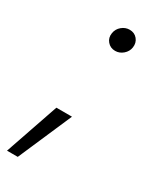

<svg xmlns="http://www.w3.org/2000/svg" viewBox="-188 -563 628 771"><g transform="rotate(30 126.5 -177.5)"><path d="M-11.7 155.8 73.7 -92.8H146L38.1 155.8ZM163.6 -408.2Q141.1 -408.2 127.2 -424.6Q113.3 -440.9 117.2 -463.9Q120.6 -484.4 136.7 -497.8Q152.8 -511.2 172.4 -511.2Q195.3 -511.2 208.7 -494.9Q222.2 -478.5 218.8 -456.1Q215.8 -436 199.7 -422.1Q183.6 -408.2 163.6 -408.2Z"/></g></svg>

Font: Inter 20pt Light
Style: Italic
Weight: 300
Italic angle: -9.3988°
Version: Version 4.001;git-66647c0bb